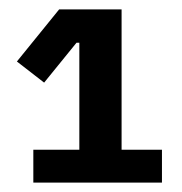

<svg xmlns="http://www.w3.org/2000/svg" viewBox="-20 -718 388 409"><path d="M51 -329V-399H149V-627H143L74 -542L16 -587L106 -698H239V-399H325V-329Z"/></svg>

Font: IBM Plex Sans Thai Looped SemiBold
Style: Regular
Weight: 600
Designer: Mike Abbink, Paul van der Laan, Pieter van Rosmalen, Ben Mitchell, Mark Frömberg
Foundry: Bold Monday
Version: Version 1.1